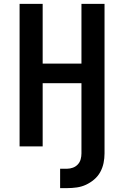

<svg xmlns="http://www.w3.org/2000/svg" viewBox="-20 -755 640 990"><path d="M290 215V115H326Q341 115 356 109.5Q371 104 381.5 92.5Q392 81 396 66Q400 51 400 36V-326H200V0H81V-735H200V-427H400V-735H519V36Q519 61 514 85.5Q509 110 497 132Q485 154 465.5 170.5Q446 187 423.5 197.5Q401 208 376 211.5Q351 215 326 215Z"/></svg>

Font: Iosevka Fixed Extended
Style: Bold
Weight: 700
Width: 7
Monospace: yes
Designer: Belleve Invis
Foundry: Belleve Invis
Version: Version 24.1.1; ttfautohint (v1.8.4)